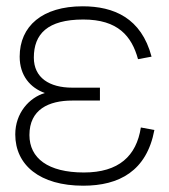

<svg xmlns="http://www.w3.org/2000/svg" viewBox="-20 -575 537 610"><path d="M244.5 15C358.5 15 446 -31.5 470.5 -162L427.5 -170C413.5 -79.5 357.5 -27 246.5 -27C132.5 -27 73.5 -72.5 73.5 -146C73.5 -227 134.5 -255.5 209.5 -255.5H297.5V-296.5H209.5C137 -296.5 87.5 -328 87.5 -392C87.5 -466.5 130.5 -513 244.5 -513C355 -513 398.5 -460 418.5 -387L461.5 -395C429 -518 341.5 -555 242.5 -555C114.5 -555 42.5 -492 42.5 -395C42.5 -335 76 -296 122.5 -279.5C73 -265 28.5 -216 28.5 -148C28.5 -50.5 106.5 15 244.5 15Z"/></svg>

Font: Vela Sans ExtLt
Style: Regular
Weight: 200
Designer: Principal design: Mikhail Sharanda - project Manrope.
Design modification: Ravid Balaliev
Foundry: Mikhail Sharanda
Version: Version 1.001